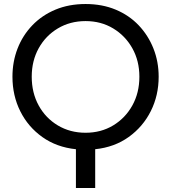

<svg xmlns="http://www.w3.org/2000/svg" viewBox="-20 -733 852 956"><path d="M358 203V10Q262 0 191 -50.5Q120 -101 81 -179Q42 -257 42 -351Q42 -426 67.5 -491.5Q93 -557 141 -607Q189 -657 256 -685Q323 -713 406 -713Q489 -713 556 -685Q623 -657 670.5 -607Q718 -557 744 -491.5Q770 -426 770 -351Q770 -258 731 -180Q692 -102 621 -51Q550 0 454 10V203ZM406 -72Q483 -72 543.5 -108.5Q604 -145 639 -208Q674 -271 674 -351Q674 -430 639 -492.5Q604 -555 543.5 -591.5Q483 -628 406 -628Q329 -628 268 -591.5Q207 -555 172.5 -492.5Q138 -430 138 -351Q138 -271 172.5 -208Q207 -145 268 -108.5Q329 -72 406 -72Z"/></svg>

Font: MuseoModerno
Style: Regular
Weight: 400
Designer: Pablo Cosgaya, Héctor Gatti, Marcela Romero, and the Authors of The MuseoModerno Project.
Foundry: Omnibus-Type Team
Version: Version 1.001